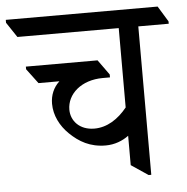

<svg xmlns="http://www.w3.org/2000/svg" viewBox="-87 -670 706 723"><g transform="rotate(-5 266.0 -308.5)"><path d="M295 -119C329 -119 359 -131 382 -148V-37L446 6H456V-555H571V-564L535 -623H-39V-612L-1 -555H382V-255C348 -213 306 -186 258 -186C202 -186 170 -223 170 -265C170 -324 224 -373 306 -373H333V-384L292 -441H21V-431L63 -375H142C119 -354 107 -325 107 -293C107 -249 128 -208 160 -177C195 -143 236 -119 295 -119Z"/></g></svg>

Font: Noto Serif Devanagari SemiCondensed
Style: Regular
Weight: 400
Width: 4
Designer: Universal Thirst, Indian Type Foundry and the Monotype Design Team
Foundry: Monotype Imaging Inc.
Version: Version 2.004